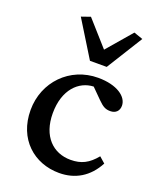

<svg xmlns="http://www.w3.org/2000/svg" viewBox="-148 -884 800 980"><g transform="rotate(20 252.0 -393.5)"><path d="M293 9C380 9 450 -32 494 -115L462 -143C422 -94 383 -74 325 -74C230 -74 159 -142 159 -267C159 -396 230 -463 309 -466L363 -412C390 -385 405 -377 431 -377C460 -377 478 -395 478 -423C478 -472 419 -516 316 -516C162 -516 47 -396 47 -244C47 -86 157 9 293 9ZM125 -779 246 -583H337L459 -779L410 -796L294 -661L174 -796Z"/></g></svg>

Font: TPK Tissa Web Medium
Style: Regular
Weight: 500
Designer: Jacques Le Bailly, Suppakit Chalermlarp | Katatrad Co.,Ltd.
Foundry: Jacques Le Bailly, Cadson Demak Co.,Ltd.
Version: Version 5.000;Glyphs 3.1.2 (3151)